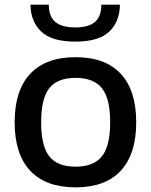

<svg xmlns="http://www.w3.org/2000/svg" viewBox="-20 -796 650 826"><path d="M304 -617Q202 -617 157 -660.5Q112 -704 111 -776H190Q190 -725 218 -701.5Q246 -678 304 -678Q361 -678 388.5 -701.5Q416 -725 416 -776H496Q495 -703 450 -660Q405 -617 304 -617ZM192 -123.5Q227 -79 305 -79Q383 -79 418.5 -123.5Q454 -168 454 -270Q454 -372 418.5 -416.5Q383 -461 305 -461Q227 -461 192 -416.5Q157 -372 157 -270Q157 -168 192 -123.5ZM499.5 -61.5Q433 10 305 10Q177 10 110 -61.5Q43 -133 43 -270Q43 -407 110 -478.5Q177 -550 305 -550Q433 -550 499.5 -478.5Q566 -407 566 -270Q566 -133 499.5 -61.5Z"/></svg>

Font: EncodeSans
Style: Medium
Weight: 500
Designer: Pablo Impallari, Andres Torresi
Foundry: Pablo Impallari, Andres Torresi
Version: Version 1.000; ttfautohint (v1.4.1)